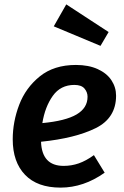

<svg xmlns="http://www.w3.org/2000/svg" viewBox="-20 -840 565 875"><path d="M167 -194Q171 -84 270 -84Q306 -84 339 -95.5Q372 -107 408 -133L457 -53Q361 15 256 15Q150 15 94 -43.5Q38 -102 38 -205Q38 -285 67.5 -362.5Q97 -440 161.5 -492Q226 -544 326 -544Q384 -544 425.5 -525Q467 -506 488 -474Q509 -442 509 -404Q509 -302 416 -256Q323 -210 167 -194ZM379 -399Q379 -420 365 -436.5Q351 -453 319 -453Q256 -453 220.5 -403Q185 -353 173 -279Q279 -289 329 -318.5Q379 -348 379 -399ZM475 -694 438 -631 225 -720 282 -820Z"/></svg>

Font: FiraGO Medium
Style: Italic
Weight: 500
Italic angle: -8°
Designer: bBox Type GmbH
Foundry: bBox Type GmbH
Version: Version 1.001